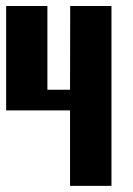

<svg xmlns="http://www.w3.org/2000/svg" viewBox="-20 -605 432 625"><path d="M208.5 -585.4H342.8V0H208V-245.6H0V-585.4H134.3V-313H208Z"/></svg>

Font: Aqlam Corner
Style: Regular
Weight: 400
Designer: Developer/ Husham Jawad
Version: Version 1.00;December 29, 2020;FontCreator 13.0.0.2683 32-bi